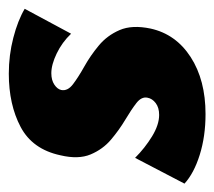

<svg xmlns="http://www.w3.org/2000/svg" viewBox="-50 -438 498 447"><g transform="rotate(-90 199.5 -214.0)"><path d="M158 15Q106 15 63 1.5Q20 -12 -4 -34L56 -149Q79 -126 106 -109.5Q133 -93 156 -93Q173 -93 183.5 -101Q194 -109 196 -120Q199 -134 183.5 -146Q168 -158 144.5 -172Q121 -186 98.5 -205Q76 -224 64 -252.5Q52 -281 62 -323Q76 -388 128 -415.5Q180 -443 252 -443Q295 -443 335.5 -432.5Q376 -422 403 -406L345 -298Q325 -319 299 -331.5Q273 -344 253 -344Q237 -344 226.5 -337Q216 -330 214 -321Q211 -306 227.5 -293.5Q244 -281 269 -267Q294 -253 317.5 -233.5Q341 -214 353.5 -185Q366 -156 357 -113Q344 -54 290.5 -19.5Q237 15 158 15Z"/></g></svg>

Font: Ysabeau Office Black
Style: Italic
Weight: 900
Italic angle: -12°
Designer: Christian Thalmann (Catharsis Fonts)
Version: Version 2.001;gftools[0.9.30]; featfreeze: tnum,lnum,ss02